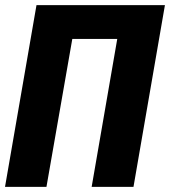

<svg xmlns="http://www.w3.org/2000/svg" viewBox="-25 -731 665 751"><path d="M620.1 -710.9 497.1 0H333.5L433.6 -578.6H257.8L156.7 0H-5.4L117.7 -710.9Z"/></svg>

Font: Roboto Condensed Black
Style: Italic
Weight: 900
Italic angle: -12°
Designer: Christian Robertson
Foundry: Google
Version: Version 3.008; 2023